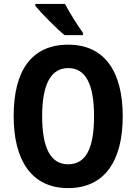

<svg xmlns="http://www.w3.org/2000/svg" viewBox="-20 -954 698 984"><path d="M313 -934H161V-924C190 -888 271 -806 311 -774H405V-786C380 -820 335 -891 313 -934ZM609 -358C609 -583 519 -725 330 -725C143 -725 50 -594 50 -359C50 -135 140 10 329 10C519 10 609 -133 609 -358ZM196 -358C196 -519 239 -605 330 -605C420 -605 462 -521 462 -358C462 -195 421 -112 329 -112C239 -112 196 -197 196 -358Z"/></svg>

Font: Noto Sans Telugu Condensed
Style: Bold
Weight: 700
Width: 3
Designer: Jelle Bosma - Monotype Design Team
Foundry: Monotype Imaging Inc.
Version: Version 2.005